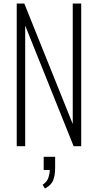

<svg xmlns="http://www.w3.org/2000/svg" viewBox="-20 -830 555 1090"><path d="M75 0V-810H118L393 -126V-810H441V0H398L123 -685V0ZM235 240 222 219Q248 202 255.5 176.5Q263 151 263 135H228V60H293V122Q293 168 281 195.5Q269 223 235 240Z"/></svg>

Font: Oswald ExtraLight
Style: Regular
Weight: 250
Designer: Vernon Adams
Foundry: Vernon Adams
Version: Version 4.100; ttfautohint (v1.8.1.43-b0c9)